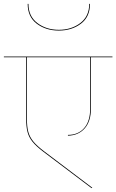

<svg xmlns="http://www.w3.org/2000/svg" viewBox="-30 -972 601 992"><path d="M436 -413V-676H109V-360Q109 -318 116 -291.5Q123 -265 141.5 -242Q160 -219 197 -191L447 -2L443 0L194 -188Q157 -216 138 -239.5Q119 -263 112 -290.5Q105 -318 105 -360V-676H-10V-680H551V-676H440V-413Q440 -345 407.5 -308.5Q375 -272 321 -271V-275Q374 -275 405 -310.5Q436 -346 436 -413ZM113 -952H117Q117 -888 163 -853Q209 -818 274 -818Q339 -818 385 -853Q431 -888 431 -952H435Q435 -885 388 -849.5Q341 -814 274 -814Q207 -814 160 -849.5Q113 -885 113 -952Z"/></svg>

Font: FiraGO Four
Style: Regular
Weight: 100
Designer: bBox Type
Foundry: bBox Type GmbH
Version: Version 1.001